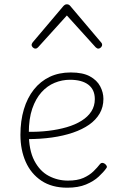

<svg xmlns="http://www.w3.org/2000/svg" viewBox="-20 -856 566 893"><path d="M293 17Q221 17 172.5 -15.5Q124 -48 99.5 -103.5Q75 -159 75 -229Q75 -294 91 -347.5Q107 -401 137.5 -439.5Q168 -478 211 -498.5Q254 -519 309 -519Q365 -519 398 -501Q431 -483 446 -454.5Q461 -426 461 -396Q461 -358 443.5 -328Q426 -298 394.5 -276Q363 -254 319 -239Q275 -224 221.5 -216.5Q168 -209 108 -209V-243Q158 -242 204.5 -247.5Q251 -253 290.5 -264.5Q330 -276 359.5 -294.5Q389 -313 405 -338Q421 -363 421 -395Q421 -439 391 -462Q361 -485 305 -485Q269 -485 234.5 -471Q200 -457 173 -427Q146 -397 130 -350.5Q114 -304 114 -238Q114 -158 139.5 -109Q165 -60 206.5 -38Q248 -16 296 -16Q340 -16 368 -28.5Q396 -41 414.5 -59Q433 -77 446 -94Q451 -99 456.5 -98.5Q462 -98 468 -94Q473 -90 476 -84.5Q479 -79 474 -73Q462 -56 439 -34.5Q416 -13 380 2Q344 17 293 17ZM145 -630Q138 -630 132.5 -635.5Q127 -641 127 -648Q127 -650 128.5 -653Q130 -656 132 -659L275 -828Q280 -833 283.5 -834.5Q287 -836 291 -836Q295 -836 299 -834.5Q303 -833 307 -828L450 -659Q453 -656 454 -653Q455 -650 455 -648Q455 -641 449.5 -635.5Q444 -630 437 -630Q433 -630 430.5 -632Q428 -634 425 -636L291 -784L157 -636Q155 -634 152 -632Q149 -630 145 -630Z"/></svg>

Font: Playwrite BE WAL Thin
Style: Regular
Weight: 250
Version: Version 1.002